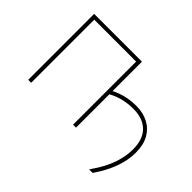

<svg xmlns="http://www.w3.org/2000/svg" viewBox="-170 -1013 1468 1468"><g transform="rotate(45 564.0 -279.0)"><path d="M923.5 155Q944.5 125 963.8 93.8Q983 62.5 999.2 29Q1015.5 -4.5 1027.5 -39.8Q1039.5 -75 1046.2 -112.8Q1053 -150.5 1053 -191Q1053 -299.5 995.8 -355.8Q938.5 -412 835.5 -412Q791.5 -412 753.8 -405.2Q716 -398.5 684.8 -387Q653.5 -375.5 627 -360.5V-238Q627 -173 627 -117Q627 -61 627 0H595Q595 -61 595 -117Q595 -173 595 -238V-472Q595 -537.5 595 -593.5Q595 -649.5 595 -710L619 -682H121L142 -710Q142 -649.5 142 -593.5Q142 -537.5 142 -472V-238Q142 -173 142 -117Q142 -61 142 0H110Q110 -61 110 -117Q110 -173 110 -238V-475Q110 -540.5 110 -596.5Q110 -652.5 110 -713H627Q627 -652.5 627 -596.5Q627 -540.5 627 -475V-395.5Q647.5 -406 677.5 -417.2Q707.5 -428.5 747.2 -436.2Q787 -444 835.5 -444Q908.5 -444 965 -415Q1021.5 -386 1053.8 -329.2Q1086 -272.5 1086 -188Q1086 -146 1078.5 -106.5Q1071 -67 1058.2 -30.2Q1045.5 6.5 1029.5 39.5Q1013.5 72.5 996 101.5Q978.5 130.5 962 155Z"/></g></svg>

Font: Commissioner Thin
Style: Regular
Weight: 100
Designer: Kostas Bartsokas
Foundry: Kostas Bartsokas
Version: Version 1.001;gftools[0.9.23]